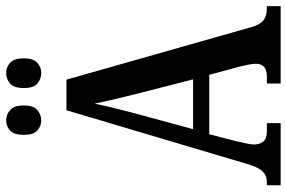

<svg xmlns="http://www.w3.org/2000/svg" viewBox="-178 -778 955 640"><g transform="rotate(-90 300.0 -457.5)"><path d="M3 0V-46H14Q35 -46 49.5 -60.5Q64 -75 77 -122L253 -714H355L530 -98Q538 -69 552.5 -57.5Q567 -46 592 -46H600V0H342V-46H366Q408 -46 408 -83Q408 -94 404.5 -110Q401 -126 398 -139L371 -238H173L150 -149Q148 -137 143.5 -119.5Q139 -102 139 -88Q139 -69 149 -57.5Q159 -46 182 -46H210V0ZM190 -292H356L307 -483Q297 -523 289 -557Q281 -591 275 -620Q269 -591 261 -558Q253 -525 244 -491ZM378 -798Q357 -798 342 -811Q327 -824 327 -856Q327 -889 342 -902Q357 -915 378 -915Q396 -915 411 -902Q426 -889 426 -856Q426 -824 411 -811Q396 -798 378 -798ZM219 -798Q200 -798 185.5 -811Q171 -824 171 -856Q171 -889 185.5 -902Q200 -915 219 -915Q238 -915 253.5 -902Q269 -889 269 -856Q269 -824 253.5 -811Q238 -798 219 -798Z"/></g></svg>

Font: Noto Serif Myanmar ExtraCondensed SemiBold
Style: Regular
Weight: 600
Width: 2
Designer: Ben Mitchell and the Monotype Design Team
Foundry: Monotype Imaging Inc.
Version: Version 2.106; ttfautohint (v1.8.4.7-5d5b)